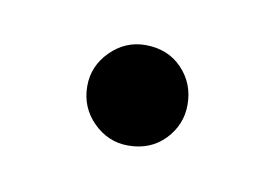

<svg xmlns="http://www.w3.org/2000/svg" viewBox="-29 -117 230 160"><g transform="rotate(10 85.5 -37.5)"><path d="M85 5Q68 5 55.5 -7.5Q43 -20 43 -38Q43 -55 55.5 -67.5Q68 -80 85 -80Q104 -80 116 -67.5Q128 -55 128 -37Q128 -20 116 -7.5Q104 5 85 5Z"/></g></svg>

Font: DM Sans 9pt ExtraLight
Style: Regular
Weight: 250
Version: Version 4.004;gftools[0.9.30]